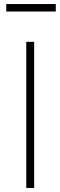

<svg xmlns="http://www.w3.org/2000/svg" viewBox="-20 -930 296 950"><path d="M256 -910H11V-873H256ZM110 -723V0H149V-723Z"/></svg>

Font: United Sans Thin
Style: Regular
Weight: 100
Designer: Pablo Impallari, Rodrigo Fuenzalida (Modified by Dan O. Williams)
Version: Version 1.000;PS 001.000;hotconv 1.0.88;makeotf.lib2.5.64775